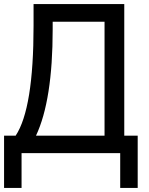

<svg xmlns="http://www.w3.org/2000/svg" viewBox="-20 -753 733 944"><path d="M145 -733H591V-86H657V171H571V0H86V171H0V-86H57Q145 -219 145 -626ZM494 -646H239V-609Q239 -260 157 -86H494Z"/></svg>

Font: MongolianScript
Style: Regular
Weight: 400
Designer: Bolorsoft LLC, NUM
Foundry: Bolorsoft LLC
Version: Version 3.2